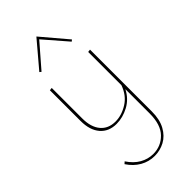

<svg xmlns="http://www.w3.org/2000/svg" viewBox="-295 -748 1106 1106"><g transform="rotate(-45 257.5 -195.5)"><path d="M134 -515 124 -523 257 -680 390 -523 380 -515 257 -657ZM422 -408V95Q422 161 398 204.5Q374 248 335.5 268.5Q297 289 253 289Q206 289 165.5 266Q125 243 96 199L108 188Q137 232 175 253.5Q213 275 255 275Q318 275 361.5 230.5Q405 186 405 95V-103Q378 -50 328.5 -23.5Q279 3 228 3Q165 3 129 -39Q93 -81 93 -156V-406L110 -408V-159Q110 -89 142.5 -50Q175 -11 233 -11Q284 -11 333.5 -42Q383 -73 405 -135V-406Z"/></g></svg>

Font: Ysabeau Infant Thin
Style: Regular
Weight: 200
Designer: Christian Thalmann (Catharsis Fonts)
Version: Version 0.003